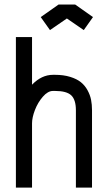

<svg xmlns="http://www.w3.org/2000/svg" viewBox="-20 -852 490 872"><path d="M321.3 -831.5 402.3 -774.4 360.4 -715.3 283.7 -768.1 207 -715.3 165 -774.4 246.1 -831.5ZM125.5 0H52.2V-683.6H125.5V-467.3Q168.9 -512.2 220.7 -512.2H229.5Q268.6 -512.2 298.6 -502.9Q328.6 -493.7 347.2 -478.8Q365.7 -463.9 377.4 -442.4Q389.2 -420.9 393.6 -398.9Q397.9 -377 397.9 -351.1V0H324.7V-351.1Q324.7 -398.9 303.7 -418.9Q282.7 -439 229.5 -439H220.7Q197.3 -439 174.6 -412.8Q151.9 -386.7 138.7 -352.5Q125.5 -318.4 125.5 -291.5Z"/></svg>

Font: Anka/Coder Narrow
Style: Regular
Weight: 400
Width: 3
Monospace: yes
Version: Version 001.100